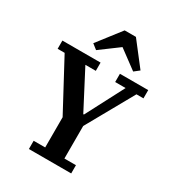

<svg xmlns="http://www.w3.org/2000/svg" viewBox="-220 -1081 1108 1211"><g transform="rotate(30 334.0 -475.0)"><path d="M179 -60H263V-280L71 -638H20V-698H298V-638H222L366 -362H371L515 -638H439V-698H645V-638H594L403 -297V-60H487V0H179ZM197 -781 328 -950H410L541 -781L504 -752L369 -852L234 -752Z"/></g></svg>

Font: IBM Plex Serif SemiBold
Style: Regular
Weight: 600
Designer: Mike Abbink, Paul van der Laan, Pieter van Rosmalen
Foundry: Bold Monday
Version: Version 2.5